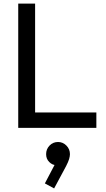

<svg xmlns="http://www.w3.org/2000/svg" viewBox="-20 -714 592 1072"><path d="M81.8 0V-694H176V0ZM145.5 0V-86H518V0ZM282.2 338 230.5 310 293 191 324.2 183Q319.2 193.8 311.8 200.9Q304.2 208 293.5 208Q272.5 208 255 190.6Q237.5 173.2 237.5 146.8Q237.5 118.5 256.8 98.6Q276 78.8 304.2 78.8Q330.8 78.8 350.6 98.6Q370.5 118.5 370.5 146.8Q370.5 158.2 366 173.8Q361.5 189.2 349 213.5Z"/></svg>

Font: Outfit Thin
Style: Regular
Weight: 100
Designer: Rodrigo Fuenzalida
Foundry: fragTYPE
Version: Version 1.100;gftools[0.9.27]